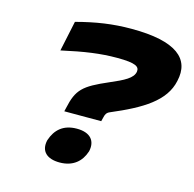

<svg xmlns="http://www.w3.org/2000/svg" viewBox="-102 -782 901 894"><g transform="rotate(15 349.0 -335.0)"><path d="M180 -78 179 -75C167 -21 200 9 261 9C326 9 364 -26 380 -75L381 -78C392 -128 366 -164 299 -164C233 -164 197 -129 180 -78ZM130 -496C239 -520 313 -531 395 -531C486 -531 503 -517 500 -493C495 -460 454 -440 389 -412C271 -361 245 -337 225 -244L221 -227H399L404 -247C407 -261 412 -271 426 -277C573 -339 672 -399 693 -500C719 -612 641 -679 425 -679C334 -679 255 -667 161 -642Z"/></g></svg>

Font: LT Wave Black
Style: Italic
Weight: 900
Designer: Daniel Lyons
Version: Version 2.5 (Glyphs App)